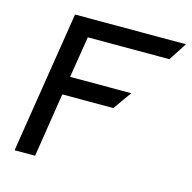

<svg xmlns="http://www.w3.org/2000/svg" viewBox="-90 -670 759 759"><g transform="rotate(15 290.0 -290.0)"><path d="M34 0H118L159 -262H368L421 -337H171L198 -506H532L580 -580H126Z"/></g></svg>

Font: Charger Sport
Style: SeBdExtObl
Weight: 600
Designer: Jasper
Foundry: Cannot Into Space Fonts
Version: Version 1.1